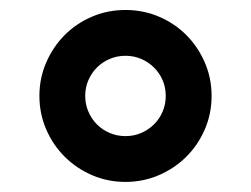

<svg xmlns="http://www.w3.org/2000/svg" viewBox="-20 -752 498 381"><path d="M229 -391Q193.5 -391 162.5 -404.5Q131.4 -418 108.3 -441.1Q85.2 -464.1 71.7 -495.2Q58.2 -526.3 58.2 -561.8Q58.2 -596.9 71.7 -628Q85.2 -659.1 108.3 -682.4Q131.4 -705.6 162.5 -718.9Q193.5 -732.2 229 -732.2Q264.2 -732.2 295.5 -718.9Q326.7 -705.6 349.8 -682.4Q372.9 -659.1 386.4 -628Q399.9 -596.9 399.9 -561.8Q399.9 -526.3 386.4 -495.2Q372.9 -464.1 349.8 -441.1Q326.7 -418 295.5 -404.5Q264.2 -391 229 -391ZM229 -481.9Q245.7 -481.9 260.1 -488.1Q274.5 -494.3 285.5 -505.1Q296.5 -516 302.7 -530.5Q308.9 -545.1 308.9 -561.8Q308.9 -578.5 302.7 -592.9Q296.5 -607.2 285.5 -618.1Q274.5 -628.9 260.1 -635.1Q245.7 -641.3 229 -641.3Q212.4 -641.3 197.8 -635.1Q183.2 -628.9 172.4 -618.1Q161.6 -607.2 155.4 -592.9Q149.1 -578.5 149.1 -561.8Q149.1 -545.1 155.4 -530.5Q161.6 -516 172.4 -505.1Q183.2 -494.3 197.8 -488.1Q212.4 -481.9 229 -481.9Z"/></svg>

Font: Interop SemBd
Style: Regular
Weight: 600
Designer: Rasmus Andersson, Google, Jang Haemin
Foundry: jhaemin
Version: Version 1.008